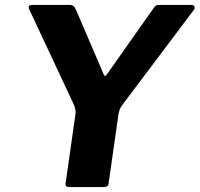

<svg xmlns="http://www.w3.org/2000/svg" viewBox="-20 -762 813 782"><path d="M633 -742C617 -742 614 -741 605 -728L416 -460C413 -455 411 -453 408 -453C406 -453 404 -455 402 -460L290 -721C283 -736 278 -742 263 -742H113C102 -742 97 -739 97 -734C97 -731 98 -727 100 -722L283 -331C286 -321 288 -313 288 -308C288 -303 288 -298 287 -295L248 -21C248 -18 247 -16 247 -13C247 -5 249 0 264 0H396C416 0 422 -3 423 -20L460 -279C464 -311 468 -320 477 -333L769 -721C772 -725 773 -728 773 -731C773 -738 768 -742 759 -742Z"/></svg>

Font: Libre Franklin
Style: Bold Italic
Weight: 700
Italic angle: -8°
Designer: Pablo Impallari, Rodrigo Fuenzalida
Foundry: Impallari Type
Version: Version 1.002; ttfautohint (v1.5)